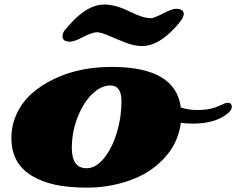

<svg xmlns="http://www.w3.org/2000/svg" viewBox="-20 -816 1052 855"><path d="M122.6 -32.7Q30.8 -87.9 30.8 -200.2Q30.8 -258.8 54.9 -310.3Q79.1 -361.8 121.3 -399.4Q163.6 -437 219.7 -463.9Q332 -518.1 477.1 -518.1Q762.2 -518.1 785.2 -337.4Q819.3 -326.2 855.7 -326.2Q892.1 -326.2 916.5 -331.5Q940.9 -336.9 962.6 -347.7Q984.4 -358.4 993.7 -358.4Q1012.2 -358.4 1012.2 -340.3Q1012.2 -322.3 983.4 -302.7Q929.2 -265.6 839.8 -265.6Q806.2 -265.6 785.2 -269Q769.5 -146 658.2 -64.5Q605 -25.4 527.6 -2.9Q450.2 19.5 367.4 19.5Q284.7 19.5 225.6 6.6Q166.5 -6.3 122.6 -32.7ZM299.8 -157.2Q299.8 -66.9 365.7 -66.9Q407.7 -66.9 444.1 -112.8Q480.5 -158.7 500.7 -226.6Q521 -294.4 521 -365Q521 -435.5 471.7 -435.5Q428.7 -435.5 388.4 -395Q348.1 -354.5 324 -289.8Q299.8 -225.1 299.8 -157.2ZM292 -630.4Q258.3 -630.4 258.3 -654.3Q258.3 -669.9 270.8 -684.6Q283.2 -699.2 294.9 -711.9Q372.1 -795.9 443.4 -795.9Q494.6 -795.9 555.7 -765.4Q616.7 -734.9 651.4 -734.9Q665 -734.9 705.8 -755.9Q746.6 -776.9 762.7 -776.9Q798.3 -776.9 798.3 -752.9Q798.3 -734.4 761.7 -695.3Q685.1 -610.8 612.8 -610.8Q578.6 -610.8 539.3 -626.2Q500 -641.6 464.8 -657Q429.7 -672.4 410.6 -672.4Q391.6 -672.4 350.8 -651.4Q310.1 -630.4 292 -630.4Z"/></svg>

Font: Sonsie One
Style: Regular
Weight: 400
Designer: Riccardo De Franceschi
Foundry: Sorkin Type Co
Version: Version 1.003